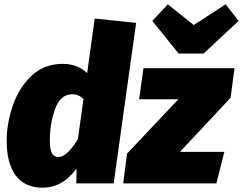

<svg xmlns="http://www.w3.org/2000/svg" viewBox="-20 -850 1126 890"><path d="M611 -744 507 0H334L335 -69Q270 20 178 20Q95 20 53 -36.5Q11 -93 11 -197Q11 -278 39.5 -361Q68 -444 126.5 -499Q185 -554 271 -554Q306 -554 335 -542.5Q364 -531 384 -511L419 -764ZM211 -199Q211 -154 221.5 -138Q232 -122 251 -122Q290 -122 341 -205L367 -391Q345 -413 315 -413Q260 -413 235.5 -345Q211 -277 211 -199ZM1067 -534 1049 -397 814 -146H1020L983 0H551L569 -138L807 -390H625L645 -534ZM1026 -830 1086 -753 924 -602H808L686 -753L758 -830L878 -734Z"/></svg>

Font: Fira Sans Black
Style: Italic
Weight: 900
Italic angle: -8°
Designer: Carrois Corporate & Edenspiekermann AG
Foundry: Carrois Corporate GbR & Edenspiekermann AG
Version: Version 4.203